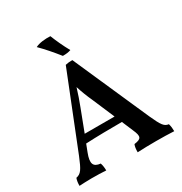

<svg xmlns="http://www.w3.org/2000/svg" viewBox="-199 -1021 1107 1169"><g transform="rotate(-30 354.0 -436.0)"><path d="M386 -741C361 -786 339 -834 323 -875C287 -877 245 -873 218 -859C256 -821 290 -782 329 -733C353 -733 369 -735 386 -741ZM680 -50C650 -54 637 -70 600 -152L366 -682C346 -682 334 -681 317 -677L109 -155C77 -77 64 -56 29 -49C23 -33 21 -15 21 3C40 2 74 0 107 0C140 0 186 1 209 3C209 -17 206 -35 201 -50C150 -55 140 -83 165 -148L185 -200C264 -204 357 -205 439 -205L472 -127C497 -71 490 -57 438 -50C432 -36 430 -19 430 3C455 1 529 0 561 0C593 0 661 1 687 3C687 -17 685 -33 680 -50ZM207 -256 265 -408C280 -447 293 -484 306 -527C319 -486 332 -452 352 -408L417 -256Z"/></g></svg>

Font: Vollkorn Semibold
Style: Regular
Weight: 600
Designer: Friedrich Althausen
Foundry: Friedrich Althausen
Version: Version 4.015;PS 004.015;hotconv 1.0.88;makeotf.lib2.5.64775